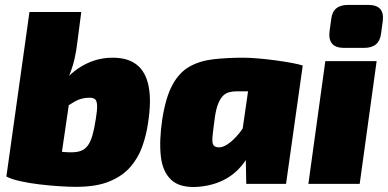

<svg xmlns="http://www.w3.org/2000/svg" viewBox="-20 -749 1580 782"><path d="M439 -514Q501 -514 537.5 -485Q574 -456 585.5 -397Q597 -338 583 -248Q576 -199 559.5 -152.5Q543 -106 511 -69Q479 -32 425.5 -10Q372 12 290 12Q262 12 222.5 9.5Q183 7 141 2Q99 -3 63 -11Q27 -19 6 -30L180 -141Q189 -137 207 -134Q225 -131 245.5 -129.5Q266 -128 280 -129Q300 -130 314 -136.5Q328 -143 338.5 -157.5Q349 -172 356.5 -198Q364 -224 370 -263Q376 -299 375.5 -318Q375 -337 368 -344Q361 -351 345 -351Q311 -351 284.5 -335.5Q258 -320 229 -300L202 -367Q221 -398 245.5 -424.5Q270 -451 299.5 -471Q329 -491 364 -502.5Q399 -514 439 -514ZM311 -700 295 -577Q291 -540 282.5 -504.5Q274 -469 257 -430L275 -422L216 -20L6 -30L100 -700Z M970 -514Q996 -514 1031.5 -511Q1067 -508 1103.5 -503Q1140 -498 1169.5 -492.5Q1199 -487 1213 -482L1050 -376Q1025 -377 1002 -377Q979 -377 944 -377Q928 -377 914 -373.5Q900 -370 889 -359.5Q878 -349 869 -327.5Q860 -306 855 -270Q848 -219 845.5 -192.5Q843 -166 850 -157Q857 -148 876 -149Q895 -151 918 -169.5Q941 -188 962 -216.5Q983 -245 996 -277L1030 -221Q1015 -148 981.5 -97.5Q948 -47 899 -20Q850 7 786 12Q714 17 678 -16Q642 -49 635 -113Q628 -177 641 -264Q655 -353 682.5 -403.5Q710 -454 751.5 -477.5Q793 -501 848 -507.5Q903 -514 970 -514ZM1008 -500 1213 -482 1145 0H983L981 -109L954 -125Z M1514 -500 1445 0H1236L1305 -500ZM1479 -729Q1513 -729 1528 -713Q1543 -697 1539 -663L1532 -612Q1525 -554 1463 -554H1381Q1315 -554 1322 -620L1329 -671Q1335 -729 1398 -729Z"/></svg>

Font: Exo 2 Black
Style: Italic
Weight: 900
Italic angle: -8°
Designer: Natanael Gama
Foundry: Natanael Gama
Version: Version 2.010